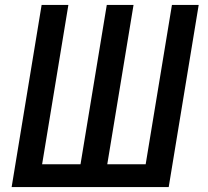

<svg xmlns="http://www.w3.org/2000/svg" viewBox="-20 -755 840 775"><path d="M27 0 148 -735H256L150 -92H305L411 -735H519L413 -92H568L674 -735H782L661 0Z"/></svg>

Font: Iosevka Aile Semibold Oblique
Style: Regular
Weight: 600
Italic angle: -9°
Designer: Belleve Invis
Foundry: Belleve Invis
Version: Version 31.1.0; ttfautohint (v1.8.4)